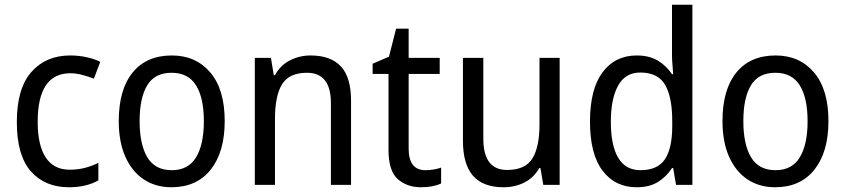

<svg xmlns="http://www.w3.org/2000/svg" viewBox="-20 -780 3564 810"><path d="M271 10Q170 10 110.5 -57Q51 -124 51 -265Q51 -407 112.5 -476.5Q174 -546 276 -546Q313 -546 346.5 -538.5Q380 -531 403 -519L376 -448Q354 -457 327 -464Q300 -471 277 -471Q139 -471 139 -266Q139 -167 173 -115.5Q207 -64 274 -64Q309 -64 339 -72Q369 -80 395 -93V-19Q344 10 271 10Z M928 -269Q928 -139 869 -64.5Q810 10 703 10Q636 10 586 -23.5Q536 -57 508.5 -119.5Q481 -182 481 -269Q481 -402 539.5 -474Q598 -546 705 -546Q806 -546 867 -474.5Q928 -403 928 -269ZM569 -269Q569 -171 601.5 -116.5Q634 -62 705 -62Q774 -62 807 -116Q840 -170 840 -269Q840 -367 807 -420Q774 -473 704 -473Q633 -473 601 -420Q569 -367 569 -269Z M1290 -546Q1375 -546 1418 -500Q1461 -454 1461 -355V0H1376V-345Q1376 -473 1275 -473Q1200 -473 1170 -424.5Q1140 -376 1140 -278V0H1055V-536H1123L1135 -463H1140Q1163 -505 1203.5 -525.5Q1244 -546 1290 -546Z M1775 -62Q1792 -62 1810 -65Q1828 -68 1841 -73V-6Q1807 10 1756 10Q1697 10 1658 -24.5Q1619 -59 1619 -148V-468H1552V-511L1621 -541L1651 -659H1704V-536H1835V-468H1704V-153Q1704 -62 1775 -62Z M2341 -536V0H2272L2260 -71H2255Q2232 -30 2192 -10Q2152 10 2105 10Q2017 10 1975 -39Q1933 -88 1933 -186V-536H2019V-195Q2019 -63 2119 -63Q2196 -63 2226 -111.5Q2256 -160 2256 -255V-536Z M2666 10Q2575 10 2522 -60Q2469 -130 2469 -267Q2469 -404 2522 -475Q2575 -546 2666 -546Q2719 -546 2755.5 -524Q2792 -502 2815 -467H2820Q2819 -484 2817 -506.5Q2815 -529 2815 -545V-760H2901V0H2832L2820 -71H2815Q2792 -35 2756 -12.5Q2720 10 2666 10ZM2682 -62Q2754 -62 2785 -108Q2816 -154 2816 -248V-269Q2816 -370 2786 -422Q2756 -474 2681 -474Q2618 -474 2587.5 -418.5Q2557 -363 2557 -266Q2557 -167 2588 -114.5Q2619 -62 2682 -62Z M3475 -269Q3475 -139 3416 -64.5Q3357 10 3250 10Q3183 10 3133 -23.5Q3083 -57 3055.5 -119.5Q3028 -182 3028 -269Q3028 -402 3086.5 -474Q3145 -546 3252 -546Q3353 -546 3414 -474.5Q3475 -403 3475 -269ZM3116 -269Q3116 -171 3148.5 -116.5Q3181 -62 3252 -62Q3321 -62 3354 -116Q3387 -170 3387 -269Q3387 -367 3354 -420Q3321 -473 3251 -473Q3180 -473 3148 -420Q3116 -367 3116 -269Z"/></svg>

Font: Noto Sans Kannada SemiCondensed
Style: Regular
Weight: 400
Width: 4
Designer: Jelle Bosma - Monotype Design Team
Foundry: Monotype Imaging Inc.
Version: Version 2.005; ttfautohint (v1.8.4.7-5d5b)